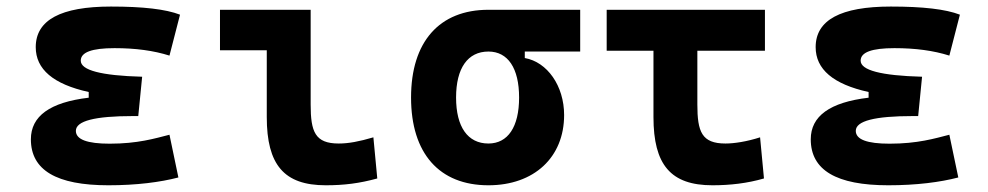

<svg xmlns="http://www.w3.org/2000/svg" viewBox="-20 -547 2970 577"><path d="M305.7 9.8C390.6 9.8 461.9 0.5 516.1 -13.7L489.3 -142.1C445.3 -130.9 394 -115.2 309.6 -115.2C241.7 -115.2 208 -127.9 208 -153.8C208 -183.6 265.1 -198.2 379.9 -198.2H395.5L407.2 -316.4C283.7 -319.8 222.7 -335.9 222.7 -364.7C222.7 -390.1 256.3 -402.3 324.2 -402.3C387.2 -402.3 441.4 -395 489.3 -379.9L521 -502.9C478 -519.5 409.7 -527.3 313.5 -527.3C162.6 -527.3 87.4 -486.8 87.4 -405.3C87.4 -338.9 140.1 -293.9 246.6 -270.5V-253.4C130.4 -239.7 72.8 -198.2 72.8 -128.4C72.8 -35.6 149.9 9.8 305.7 9.8Z M959 9.8C1014.6 9.8 1060.5 3.9 1113.8 -10.7L1102.1 -134.3C1059.1 -121.6 1027.3 -115.7 998 -115.7C926.8 -115.7 913.6 -150.9 913.6 -232.9V-517.6H641.1V-396H781.7V-195.3C781.7 -51.8 833.5 9.8 959 9.8Z M1447.8 9.8C1585 9.8 1675.3 -74.2 1675.3 -201.2C1675.3 -289.1 1624.5 -360.8 1557.1 -372.6V-392.1H1723.6V-517.6H1447.8C1300.3 -517.6 1215.3 -421.4 1215.3 -253.9C1215.3 -85.9 1300.3 9.8 1447.8 9.8ZM1447.8 -115.7C1385.7 -115.7 1350.6 -165.5 1350.6 -253.9C1350.6 -342.3 1385.7 -392.1 1447.8 -392.1C1506.3 -392.1 1540 -342.3 1540 -253.9C1540 -165.5 1506.3 -115.7 1447.8 -115.7Z M2121.1 9.8C2173.8 9.8 2225.6 3.9 2275.9 -10.7L2264.2 -134.3C2224.6 -121.6 2187 -115.7 2160.2 -115.7C2088.9 -115.7 2075.7 -150.9 2075.7 -232.9V-394.5H2278.8V-517.6H1803.2V-394.5H1943.8V-195.3C1943.8 -51.8 1995.6 9.8 2121.1 9.8Z M2649.4 9.8C2734.4 9.8 2805.7 0.5 2859.9 -13.7L2833 -142.1C2789.1 -130.9 2737.8 -115.2 2653.3 -115.2C2585.4 -115.2 2551.8 -127.9 2551.8 -153.8C2551.8 -183.6 2608.9 -198.2 2723.6 -198.2H2739.3L2751 -316.4C2627.4 -319.8 2566.4 -335.9 2566.4 -364.7C2566.4 -390.1 2600.1 -402.3 2668 -402.3C2731 -402.3 2785.2 -395 2833 -379.9L2864.7 -502.9C2821.8 -519.5 2753.4 -527.3 2657.2 -527.3C2506.3 -527.3 2431.2 -486.8 2431.2 -405.3C2431.2 -338.9 2483.9 -293.9 2590.3 -270.5V-253.4C2474.1 -239.7 2416.5 -198.2 2416.5 -128.4C2416.5 -35.6 2493.7 9.8 2649.4 9.8Z"/></svg>

Font: Cascadia Mono NF
Style: Bold
Weight: 700
Monospace: yes
Designer: Aaron Bell
Foundry: Saja Typeworks
Version: Version 2404.023